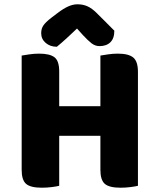

<svg xmlns="http://www.w3.org/2000/svg" viewBox="-20 -867 712 895"><path d="M256 -1Q245 2 222 5Q199 8 175 8Q122 8 101.5 -10Q81 -28 81 -75V-608Q93 -610 116 -613.5Q139 -617 162 -617Q212 -617 234 -600Q256 -583 256 -534V-372H448V-608Q460 -610 483 -613.5Q506 -617 529 -617Q579 -617 601 -599Q623 -581 623 -532V-1Q612 2 589 5Q566 8 542 8Q489 8 468.5 -10Q448 -28 448 -75V-234H256ZM339 -734Q315 -711 291 -689Q267 -667 245 -649Q214 -649 193 -667Q172 -685 172 -712Q172 -733 182 -748Q192 -763 219 -784L248 -806Q277 -828 299 -837.5Q321 -847 341 -847Q367 -847 388 -837.5Q409 -828 432 -805L513 -724Q513 -688 494.5 -670Q476 -652 444 -652Q424 -652 407 -665Q390 -678 366 -704Z"/></svg>

Font: Baloo 2 Latin ExtraBold
Style: Regular
Weight: 400
Designer: Sarang Kulkarni and Ek Type
Foundry: Ek Type
Version: Version 1.001